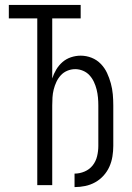

<svg xmlns="http://www.w3.org/2000/svg" viewBox="-20 -755 540 783"><path d="M284 8V-47Q305 -47 325 -55.5Q345 -64 358 -80.5Q371 -97 376 -118Q381 -139 381 -160V-325Q381 -341 379.5 -357.5Q378 -374 374 -390Q370 -406 363 -421Q356 -436 345 -448Q334 -460 318.5 -466.5Q303 -473 287 -473Q270 -473 254.5 -466.5Q239 -460 228 -448Q217 -436 210 -421Q203 -406 199 -390Q195 -374 194 -357.5Q193 -341 193 -325V0H132V-680H16V-735H309V-680H193V-435Q199 -454 209.5 -471.5Q220 -489 235 -502Q250 -515 269.5 -521.5Q289 -528 309 -528Q332 -528 353.5 -519.5Q375 -511 391 -494.5Q407 -478 416.5 -457.5Q426 -437 432 -415Q438 -393 440 -370.5Q442 -348 442 -325V-160Q442 -139 438.5 -117Q435 -95 426 -75Q417 -55 402 -38.5Q387 -22 368 -11.5Q349 -1 327.5 3.5Q306 8 284 8Z"/></svg>

Font: Iosevka Custom Light
Style: Regular
Weight: 300
Monospace: yes
Designer: Belleve Invis
Foundry: Belleve Invis
Version: Version 27.3.5